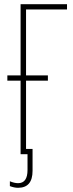

<svg xmlns="http://www.w3.org/2000/svg" viewBox="-20 -734 347 914"><path d="M104 -689V-375H208V-350H104V-25H135V79Q135 160 66 160Q48 160 27 152V129Q49 138 66 138Q111 138 111 75V0H98H78V-350H15V-375H78V-714H299V-689Z"/></svg>

Font: Noto Sans Display Thin Cond
Style: Regular
Weight: 250
Width: 3
Designer: Monotype Design team
Foundry: Monotype Imaging Inc.
Version: Version 1.000